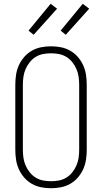

<svg xmlns="http://www.w3.org/2000/svg" viewBox="-20 -988 540 1016"><path d="M250 8Q224 8 198 3Q172 -2 149 -15Q126 -28 108.5 -48Q91 -68 80 -92Q69 -116 65 -142.5Q61 -169 61 -195V-540Q61 -566 65 -592.5Q69 -619 80 -643Q91 -667 108.5 -687Q126 -707 149 -720Q172 -733 198 -738Q224 -743 250 -743Q276 -743 302 -738Q328 -733 351 -720Q374 -707 391.5 -687Q409 -667 420 -643Q431 -619 435 -592.5Q439 -566 439 -540V-195Q439 -169 435 -142.5Q431 -116 420 -92Q409 -68 391.5 -48Q374 -28 351 -15Q328 -2 302 3Q276 8 250 8ZM250 -29Q271 -29 292 -33Q313 -37 331 -48Q349 -59 362.5 -76Q376 -93 384.5 -112.5Q393 -132 396 -153Q399 -174 399 -195V-540Q399 -561 396 -582Q393 -603 384.5 -622.5Q376 -642 362.5 -659Q349 -676 331 -687Q313 -698 292 -702Q271 -706 250 -706Q229 -706 208 -702Q187 -698 169 -687Q151 -676 137.5 -659Q124 -642 115.5 -622.5Q107 -603 104 -582Q101 -561 101 -540V-195Q101 -174 104 -153Q107 -132 115.5 -112.5Q124 -93 137.5 -76Q151 -59 169 -48Q187 -37 208 -33Q229 -29 250 -29ZM328 -804 301 -826 418 -968 452 -942ZM158 -804 131 -826 248 -968 282 -942Z"/></svg>

Font: Iosevka SS18 Extralight
Style: Regular
Weight: 200
Monospace: yes
Designer: Belleve Invis
Foundry: Belleve Invis
Version: Version 25.1.1; ttfautohint (v1.8.4)